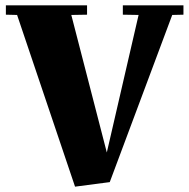

<svg xmlns="http://www.w3.org/2000/svg" viewBox="-20 -690 709 719"><path d="M667 -670V-635L625 -634L391 -8L261 9L44 -634L2 -635V-670H306V-635L247 -634L380 -119L499 -634L440 -635V-670Z"/></svg>

Font: Rakkas
Style: Regular
Weight: 400
Designer: Zeynep Akay
Foundry: Zeynep Akay
Version: Version 2.000